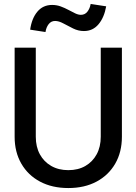

<svg xmlns="http://www.w3.org/2000/svg" viewBox="-20 -939 690 971"><path d="M325.5 12Q243.5 12 182.5 -20.5Q121.5 -53 87.8 -111.5Q54 -170 54 -247.5V-698H161V-247.5Q161 -196.5 181.5 -158.8Q202 -121 239 -99.8Q276 -78.5 325.5 -78.5Q375.5 -78.5 412 -99.8Q448.5 -121 469 -158.8Q489.5 -196.5 489.5 -247.5V-698H596.5V-247.5Q596.5 -170 562.8 -111.5Q529 -53 468.2 -20.5Q407.5 12 325.5 12ZM210 -777 132.5 -789Q140.5 -846 169 -880Q197.5 -914 243.5 -914Q266.5 -914 287 -906.5Q307.5 -899 326 -889Q344.5 -879 360.2 -871.5Q376 -864 389 -864Q409.5 -864 422 -880Q434.5 -896 438.5 -919L517 -907Q507 -850.5 478.2 -816.2Q449.5 -782 404.5 -782Q376 -782 349.8 -795Q323.5 -808 300.5 -820.5Q277.5 -833 258.5 -833Q238.5 -833 226 -816.8Q213.5 -800.5 210 -777Z"/></svg>

Font: Azeret Mono Thin
Style: Regular
Weight: 100
Designer: Martin Vácha
Foundry: Displaay
Version: Version 1.002